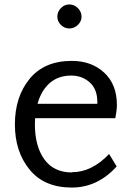

<svg xmlns="http://www.w3.org/2000/svg" viewBox="-20 -827 596 864"><path d="M238 -752Q238 -774 254 -790.5Q270 -807 292 -807Q314 -807 330.5 -790.5Q347 -774 347 -752Q347 -731 330.5 -715Q314 -699 292 -699Q270 -699 254 -715Q238 -731 238 -752ZM304 -51V-52Q393 -52 471 -134L505 -78Q419 17 303 17Q179 17 113 -64Q47 -145 47 -267Q47 -391 113 -472Q179 -553 303 -553Q392 -553 449 -500Q506 -447 506 -355Q506 -332 499 -295H138Q137 -286 137 -268Q137 -169 179.5 -110Q222 -51 304 -51ZM300 -487H301Q242 -487 203.5 -453Q165 -419 149 -360H418V-368Q418 -426 383.5 -456.5Q349 -487 300 -487Z"/></svg>

Font: Martel Sans
Style: Regular
Weight: 400
Designer: Dan Reynolds and Mathieu Réguer
Foundry: Dan Reynolds and Mathieu Réguer
Version: Version 1.001;PS 001.001;hotconv 1.0.70;makeotf.lib2.5.58329